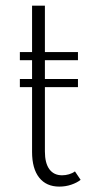

<svg xmlns="http://www.w3.org/2000/svg" viewBox="-20 -660 325 694"><path d="M194.5 14.5Q147.3 14.5 121.6 -18Q95.9 -50.5 95.9 -110.9V-345H51.8V-374.5H95.9V-442.3H51.8V-471.8H95.9V-639.5H142.3V-471.8H261.8V-442.3H142.3V-374.5H261.8V-345H142.3V-112.3Q142.3 -70.5 158.4 -48.4Q174.5 -26.4 204.5 -26.4Q216.8 -26.4 229.3 -30Q241.8 -33.6 250.9 -40.5L271.4 -10Q258.2 0.5 237.7 7.5Q217.3 14.5 194.5 14.5Z"/></svg>

Font: Spartan Light
Style: Regular
Weight: 300
Designer: Matt Bailey, Mirko Velimirovic
Foundry: Matt Bailey
Version: Version 1.005